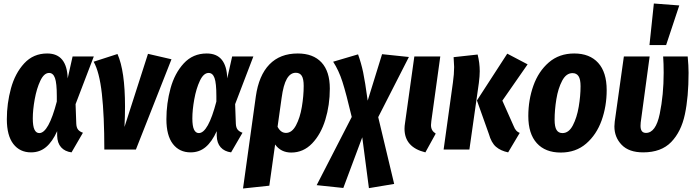

<svg xmlns="http://www.w3.org/2000/svg" viewBox="-20 -853 3968 1095"><path d="M366 -406 394 -531H515L411 -259L415 -148Q416 -125 425.5 -113.5Q435 -102 453 -96L388 16Q350 11 328.5 -13Q307 -37 306 -79V-105Q279 -45 243 -14.5Q207 16 157 16Q93 16 56 -32Q19 -80 19 -173Q19 -263 42.5 -349Q66 -435 118 -491.5Q170 -548 249 -548Q306 -548 335 -512Q364 -476 366 -406ZM167 -178Q167 -134 176.5 -114Q186 -94 204 -94Q257 -94 304 -274V-305Q304 -379 293.5 -408Q283 -437 260 -437Q231 -437 210 -392.5Q189 -348 178 -287Q167 -226 167 -178Z M693 -245Q693 -192 690 -129L824 -546L958 -515L755 0H575Q575 -193 561 -318Q547 -443 514 -501L650 -545Q693 -449 693 -245Z M1276 -406 1304 -531H1425L1321 -259L1325 -148Q1326 -125 1335.5 -113.5Q1345 -102 1363 -96L1298 16Q1260 11 1238.5 -13Q1217 -37 1216 -79V-105Q1189 -45 1153 -14.5Q1117 16 1067 16Q1003 16 966 -32Q929 -80 929 -173Q929 -263 952.5 -349Q976 -435 1028 -491.5Q1080 -548 1159 -548Q1216 -548 1245 -512Q1274 -476 1276 -406ZM1077 -178Q1077 -134 1086.5 -114Q1096 -94 1114 -94Q1167 -94 1214 -274V-305Q1214 -379 1203.5 -408Q1193 -437 1170 -437Q1141 -437 1120 -392.5Q1099 -348 1088 -287Q1077 -226 1077 -178Z M1861 -348Q1861 -254 1835.5 -170.5Q1810 -87 1760 -35Q1710 17 1641 17Q1582 17 1549 -29L1516 206L1366 222L1439 -303Q1456 -423 1516.5 -485.5Q1577 -548 1678 -548Q1766 -548 1813.5 -497Q1861 -446 1861 -348ZM1712 -363Q1712 -403 1701 -420.5Q1690 -438 1667 -438Q1636 -438 1616 -403.5Q1596 -369 1586 -294L1563 -130Q1581 -95 1611 -95Q1645 -95 1668 -138Q1691 -181 1701.5 -243.5Q1712 -306 1712 -363Z M2137 -185 2228 196 2084 220 2046 -70 1938 219 1786 203 1986 -186Q1954 -321 1933 -386.5Q1912 -452 1880 -501L2022 -543Q2040 -493 2051 -441Q2062 -389 2077 -279L2159 -544L2312 -528Z M2440 -163Q2438 -145 2438 -140Q2438 -123 2444.5 -111.5Q2451 -100 2465 -91L2406 16Q2287 -13 2287 -119Q2287 -134 2290 -152L2343 -531H2491Z M2768 -89 2700 -280 2873 -547 2989 -486 2845 -279 2909 -135Q2916 -117 2924.5 -108Q2933 -99 2944 -95L2878 16Q2835 7 2808.5 -16Q2782 -39 2768 -89ZM2563 -382Q2570 -431 2570 -471Q2570 -479 2567 -527L2704 -542Q2716 -494 2716 -447Q2716 -420 2711 -380L2657 0H2510Z M2993 -191Q2993 -283 3022 -364.5Q3051 -446 3110 -497Q3169 -548 3255 -548Q3343 -548 3391.5 -494.5Q3440 -441 3440 -339Q3440 -247 3411 -166Q3382 -85 3323 -34Q3264 17 3178 17Q3090 17 3041.5 -36.5Q2993 -90 2993 -191ZM3291 -361Q3291 -401 3279.5 -418.5Q3268 -436 3245 -436Q3209 -436 3186 -392.5Q3163 -349 3153 -287.5Q3143 -226 3143 -170Q3143 -130 3154 -112Q3165 -94 3188 -94Q3224 -94 3247 -138Q3270 -182 3280.5 -244Q3291 -306 3291 -361Z M3907 -438Q3907 -300 3886 -201Q3865 -102 3808 -43Q3751 16 3648 16Q3567 16 3525.5 -27Q3484 -70 3484 -132Q3484 -142 3486 -160L3538 -531H3685L3634 -154Q3633 -147 3633 -135Q3633 -95 3664 -95Q3720 -95 3742.5 -203.5Q3765 -312 3765 -438Q3765 -491 3762 -531H3902Q3907 -478 3907 -438ZM3709 -833 3854 -822 3779 -596H3684Z"/></svg>

Font: Fira Sans Extra Condensed
Style: Bold Italic
Weight: 700
Width: 3
Italic angle: -8°
Designer: Carrois Corporate & Edenspiekermann AG
Foundry: Carrois Corporate GbR & Edenspiekermann AG
Version: Version 4.203